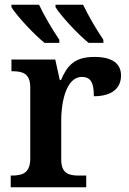

<svg xmlns="http://www.w3.org/2000/svg" viewBox="-20 -786 543 806"><path d="M352 -606H414V-619C386 -660 350 -721 329 -766H213V-756C234 -721 307 -642 352 -606ZM167 -606H229V-619C201 -660 165 -721 144 -766H28V-756C49 -721 122 -642 167 -606ZM25 0H342V-49H311C270 -49 237 -57 237 -116V-283C237 -341 252 -463 324 -463C362 -463 374 -437 374 -382C449 -382 488 -415 488 -469C488 -519 452 -547 376 -547C292 -547 262 -510 236 -450H231L212 -536H28V-487H31C75 -487 107 -478 107 -419V-121C107 -58 73 -49 28 -49H25Z"/></svg>

Font: Noto Serif Semi
Style: Regular
Weight: 600
Designer: Monotype Design Team
Foundry: Monotype Imaging Inc.
Version: Version 1.002